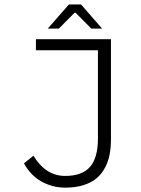

<svg xmlns="http://www.w3.org/2000/svg" viewBox="-20 -840 640 872"><path d="M196.8 -710 293 -819.8H348.1L443.8 -710H395L323.2 -782.2H318.8L247.1 -710ZM276.9 12.2Q218.3 12.2 168.5 -15.6Q118.7 -43.5 88.9 -98.1L131.8 -132.8Q187.5 -41 275.9 -41Q353.5 -41 389.2 -82.5Q424.8 -124 424.8 -210.9V-611.8H143.1V-662.1H483.9V-206.1Q483.9 -168.5 477.5 -136.7Q471.2 -105 456.1 -76.9Q440.9 -48.8 417.7 -29.5Q394.5 -10.3 358.6 1Q322.8 12.2 276.9 12.2Z"/></svg>

Font: Office Code Pro D Light
Style: Regular
Weight: 300
Designer: Nathan Rutzky & Paul D. Hunt
Foundry: Adobe Systems Incorporated
Version: Version 1.004;PS 001.004;hotconv 1.0.70;makeotf.lib2.5.58329